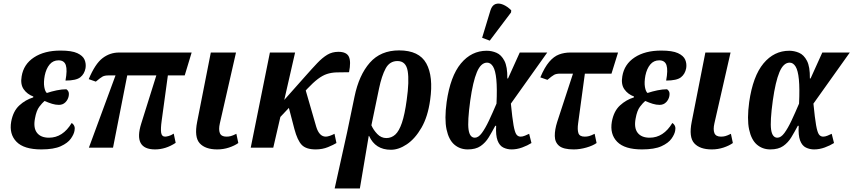

<svg xmlns="http://www.w3.org/2000/svg" viewBox="-20 -832 4809 1082"><path d="M213 10Q115 10 73 -33Q31 -76 43 -146Q54 -206 89 -238Q124 -270 167 -283L168 -288Q133 -301 113.5 -329Q94 -357 102 -402Q113 -470 171.5 -508.5Q230 -547 321 -547Q384 -547 415.5 -532.5Q447 -518 456.5 -495.5Q466 -473 462 -448Q456 -415 432.5 -396.5Q409 -378 349 -378Q360 -437 351 -464.5Q342 -492 310 -492Q279 -492 259.5 -468.5Q240 -445 232 -406Q225 -368 229.5 -342Q234 -316 244 -308Q271 -317 300 -323Q329 -329 354 -329Q361 -325 365.5 -316Q370 -307 367 -290Q363 -270 348.5 -255.5Q334 -241 312 -241Q293 -241 273.5 -247Q254 -253 231 -263Q218 -252 201.5 -230.5Q185 -209 177 -164Q167 -111 188.5 -83.5Q210 -56 256 -56Q334 -56 384 -139Q406 -124 400 -96Q397 -76 379.5 -51Q362 -26 322.5 -8Q283 10 213 10Z M481 0 631 -407H592Q570 -407 558 -400.5Q546 -394 520 -372L480 -386Q516 -472 557.5 -504Q599 -536 651 -536H1060L1021 -407H926L891 -151Q885 -108 888 -85Q891 -62 911 -62Q917 -62 930.5 -65.5Q944 -69 959 -79L970 -27Q941 -8 912 1Q883 10 854 10Q730 10 776 -136L861 -407H697L617 0Z M1204 10Q1137 10 1105.5 -24.5Q1074 -59 1091 -145L1168 -536H1310L1219 -137Q1211 -102 1219 -82Q1227 -62 1256 -62Q1269 -62 1280.5 -65Q1292 -68 1312 -78L1323 -26Q1302 -11 1270.5 -0.5Q1239 10 1204 10Z M1393 0 1501 -536H1643L1582 -269L1701 -403Q1739 -446 1768 -476.5Q1797 -507 1824.5 -523.5Q1852 -540 1887 -540Q1933 -540 1946 -512.5Q1959 -485 1947 -425Q1905 -425 1876 -424Q1847 -423 1822.5 -415Q1798 -407 1771.5 -387Q1745 -367 1710 -330L1703 -322L1762 -118Q1779 -62 1816 -62Q1825 -62 1838.5 -66.5Q1852 -71 1865 -78L1876 -26Q1860 -16 1828.5 -3Q1797 10 1759 10Q1705 10 1680.5 -15.5Q1656 -41 1639 -105L1608 -224L1560 -173L1520 0Z M1978 -288Q2003 -409 2064 -478.5Q2125 -548 2229 -548Q2342 -548 2382.5 -474.5Q2423 -401 2404 -268Q2391 -174 2355 -112Q2319 -50 2273 -19Q2227 12 2183 12Q2095 12 2060 -66H2058L2008 230H1866L1936 -86ZM2157 -54Q2186 -54 2207.5 -73.5Q2229 -93 2245 -140Q2261 -187 2272 -269Q2287 -375 2277.5 -431.5Q2268 -488 2220 -488Q2176 -488 2153.5 -446.5Q2131 -405 2116 -333L2073 -126Q2084 -100 2106 -77Q2128 -54 2157 -54Z M2616 10Q2572 10 2540.5 -17Q2509 -44 2496.5 -102.5Q2484 -161 2497 -257Q2518 -403 2577.5 -474.5Q2637 -546 2723 -546Q2751 -546 2778 -534.5Q2805 -523 2822.5 -489.5Q2840 -456 2839 -390H2843L2909 -536H3064L2859 -248Q2867 -166 2874 -126.5Q2881 -87 2890 -74.5Q2899 -62 2914 -62Q2925 -62 2938.5 -67.5Q2952 -73 2962 -78L2975 -26Q2953 -12 2923 -1Q2893 10 2863 10Q2838 10 2816.5 -0.5Q2795 -11 2784 -40Q2773 -69 2776 -123H2771Q2753 -89 2734.5 -58.5Q2716 -28 2688.5 -9Q2661 10 2616 10ZM2656 -56Q2676 -56 2695.5 -82.5Q2715 -109 2735.5 -152.5Q2756 -196 2778 -248Q2782 -334 2777 -384.5Q2772 -435 2758.5 -457Q2745 -479 2725 -479Q2690 -479 2667.5 -425.5Q2645 -372 2630 -265Q2614 -148 2620.5 -102Q2627 -56 2656 -56ZM2740 -603 2697 -619 2744 -774Q2753 -802 2772 -809Q2791 -816 2815 -806Q2839 -796 2861 -774L2860 -762Z M3213 10Q3155 10 3131 -10Q3107 -30 3106.5 -65.5Q3106 -101 3120 -145L3209 -417H3137Q3115 -417 3103 -410.5Q3091 -404 3065 -382L3025 -396Q3049 -453 3075 -483.5Q3101 -514 3130.5 -525Q3160 -536 3194 -536H3463L3426 -417H3276L3238 -137Q3233 -102 3239.5 -82Q3246 -62 3275 -62Q3288 -62 3299.5 -65Q3311 -68 3331 -78L3342 -26Q3321 -11 3284.5 -0.5Q3248 10 3213 10Z M3598 10Q3500 10 3458 -33Q3416 -76 3428 -146Q3439 -206 3474 -238Q3509 -270 3552 -283L3553 -288Q3518 -301 3498.5 -329Q3479 -357 3487 -402Q3498 -470 3556.5 -508.5Q3615 -547 3706 -547Q3769 -547 3800.5 -532.5Q3832 -518 3841.5 -495.5Q3851 -473 3847 -448Q3841 -415 3817.5 -396.5Q3794 -378 3734 -378Q3745 -437 3736 -464.5Q3727 -492 3695 -492Q3664 -492 3644.5 -468.5Q3625 -445 3617 -406Q3610 -368 3614.5 -342Q3619 -316 3629 -308Q3656 -317 3685 -323Q3714 -329 3739 -329Q3746 -325 3750.5 -316Q3755 -307 3752 -290Q3748 -270 3733.5 -255.5Q3719 -241 3697 -241Q3678 -241 3658.5 -247Q3639 -253 3616 -263Q3603 -252 3586.5 -230.5Q3570 -209 3562 -164Q3552 -111 3573.5 -83.5Q3595 -56 3641 -56Q3719 -56 3769 -139Q3791 -124 3785 -96Q3782 -76 3764.5 -51Q3747 -26 3707.5 -8Q3668 10 3598 10Z M3991 10Q3924 10 3892.5 -24.5Q3861 -59 3878 -145L3955 -536H4097L4006 -137Q3998 -102 4006 -82Q4014 -62 4043 -62Q4056 -62 4067.5 -65Q4079 -68 4099 -78L4110 -26Q4089 -11 4057.5 -0.5Q4026 10 3991 10Z M4321 10Q4277 10 4245.5 -17Q4214 -44 4201.5 -102.5Q4189 -161 4202 -257Q4223 -403 4282.5 -474.5Q4342 -546 4428 -546Q4456 -546 4483 -534.5Q4510 -523 4527.5 -489.5Q4545 -456 4544 -390H4548L4614 -536H4769L4564 -248Q4572 -166 4579 -126.5Q4586 -87 4595 -74.5Q4604 -62 4619 -62Q4630 -62 4643.5 -67.5Q4657 -73 4667 -78L4680 -26Q4658 -12 4628 -1Q4598 10 4568 10Q4543 10 4521.5 -0.5Q4500 -11 4489 -40Q4478 -69 4481 -123H4476Q4458 -89 4439.5 -58.5Q4421 -28 4393.5 -9Q4366 10 4321 10ZM4361 -56Q4381 -56 4400.5 -82.5Q4420 -109 4440.5 -152.5Q4461 -196 4483 -248Q4487 -334 4482 -384.5Q4477 -435 4463.5 -457Q4450 -479 4430 -479Q4395 -479 4372.5 -425.5Q4350 -372 4335 -265Q4319 -148 4325.5 -102Q4332 -56 4361 -56Z"/></svg>

Font: Noto Serif ExtraCondensed
Style: Bold Italic
Weight: 700
Width: 2
Italic angle: -12°
Designer: Monotype Design Team
Foundry: Monotype Imaging Inc.
Version: Version 2.013; ttfautohint (v1.8.4.7-5d5b)